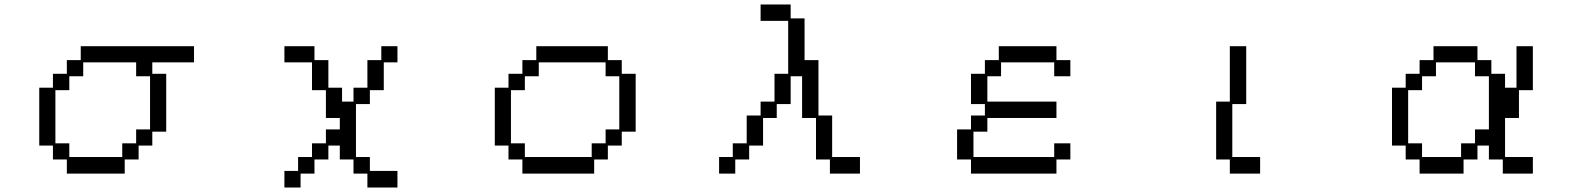

<svg xmlns="http://www.w3.org/2000/svg" viewBox="-20 -746 7040 856"><path d="M155 -355H216V-417H278V-478H340V-540H845V-468H659V-417H721V-159H659V-97H598V-35H536V28H278V-35H216V-97H155ZM289 -107V-46H525V-107H587V-169H649V-406H587V-468H351V-406H289V-344H227V-107Z M1309 16V-46H1371V-107H1433V-169H1495V-220H1433V-344H1371V-468H1248V-540H1382V-478H1444V-355H1505V-293H1556V-355H1618V-478H1680V-540H1752V-468H1691V-344H1629V-282H1567V-46H1629V16H1752V90H1618V28H1556V-35H1495V-97H1444V-35H1382V28H1320V90H1248V16Z M2186 -355H2247V-417H2309V-478H2371V-540H2690V-478H2752V-417H2814V-159H2752V-97H2690V-35H2629V28H2309V-35H2247V-97H2186ZM2320 -107V-46H2618V-107H2680V-169H2741V-406H2680V-468H2382V-406H2320V-344H2258V-107Z M3186 -46H3247V-107H3309V-231H3371V-293H3433V-417H3494V-653H3371V-726H3505V-664H3567V-478H3629V-231H3690V-46H3814V28H3680V-35H3618V-220H3556V-406H3505V-282H3443V-220H3382V-97H3320V-35H3258V28H3186Z M4247 -169H4309V-231H4371V-282H4309V-417H4371V-478H4433V-540H4690V-478H4752V-406H4680V-468H4443V-406H4382V-293H4690V-220H4382V-159H4320V-46H4680V-107H4752V-35H4690V28H4309V-35H4247Z M5402 -293H5463V-540H5536V-282H5474V-46H5598V28H5463V-35H5402Z M6186 -355H6247V-417H6309V-478H6371V-540H6567V-478H6629V-417H6690V-355H6741V-540H6814V-344H6752V-220H6690V-46H6814V28H6680V-35H6618V-97H6567V-35H6505V28H6309V-35H6247V-97H6186ZM6320 -107V-46H6494V-107H6556V-169H6618V-406H6556V-468H6382V-406H6320V-344H6258V-107Z"/></svg>

Font: DotGothic16
Style: Regular
Weight: 400
Designer: Fontworks Inc.
Foundry: Fontworks Inc.
Version: Version 1.100